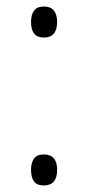

<svg xmlns="http://www.w3.org/2000/svg" viewBox="-20 -558 269 588"><path d="M114 -443Q75 -443 75 -491Q75 -512 84 -525Q93 -538 114 -538Q136 -538 145.5 -525Q155 -512 155 -491Q155 -443 114 -443ZM114 10Q93 10 84 -2.5Q75 -15 75 -38Q75 -59 84 -72Q93 -85 114 -85Q155 -85 155 -38Q155 10 114 10Z"/></svg>

Font: Noto Sans Malayalam ExtraCondensed Light
Style: Regular
Weight: 300
Width: 2
Designer: Jelle Bosma - Monotype Design Team
Foundry: Monotype Imaging Inc.
Version: Version 2.104; ttfautohint (v1.8.4.7-5d5b)